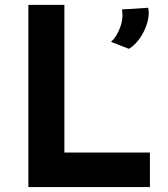

<svg xmlns="http://www.w3.org/2000/svg" viewBox="-20 -756 680 776"><path d="M94.7 -736.3H240.2V-139.6H585.9V0H94.7ZM501 -558.6 428.7 -586.9Q451.2 -606.4 465.3 -644.5Q479.5 -682.6 472.7 -717.8L579.1 -724.6Q585 -696.3 574.7 -662.6Q564.5 -628.9 544.9 -601.1Q525.4 -573.2 501 -558.6Z"/></svg>

Font: Josefin Sans CFJ
Style: Bold
Weight: 700
Designer: Santiago Orozco
Foundry: Typemade
Version: Version 2.001